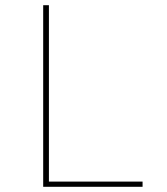

<svg xmlns="http://www.w3.org/2000/svg" viewBox="-20 -718 640 738"><path d="M146 0V-698H168V-20H528V0Z"/></svg>

Font: IBM Plex Mono Thin
Style: Regular
Weight: 100
Monospace: yes
Designer: Mike Abbink, Paul van der Laan, Pieter van Rosmalen
Foundry: Bold Monday
Version: Version 2.3